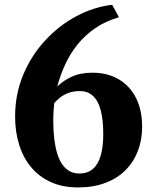

<svg xmlns="http://www.w3.org/2000/svg" viewBox="-20 -784 660 820"><path d="M313.5 16.5Q247 16.5 196.8 -6.5Q146.5 -29.5 112.5 -70.5Q78.5 -111.5 61.5 -166.8Q44.5 -222 44.5 -286Q44.5 -382.5 79.5 -465.5Q114.5 -548.5 173.8 -612.2Q233 -676 307 -715.2Q381 -754.5 459 -763.5L488 -710.5Q430.5 -693.5 387 -663.8Q343.5 -634 311.8 -594.8Q280 -555.5 258.8 -509.5Q237.5 -463.5 224.5 -414.5Q248.5 -438.5 285.5 -456Q322.5 -473.5 374.5 -473.5Q439 -473.5 486.8 -445.5Q534.5 -417.5 560.8 -365.8Q587 -314 587 -242.5Q587 -186 568.5 -138.5Q550 -91 515 -56.2Q480 -21.5 429 -2.5Q378 16.5 313.5 16.5ZM321.5 -395Q293 -395 271.5 -386.8Q250 -378.5 235.2 -366.2Q220.5 -354 211.5 -343.5Q210 -328.5 208.8 -310.2Q207.5 -292 207.5 -266.5Q207.5 -225 211.8 -190.5Q216 -156 224.2 -128.8Q232.5 -101.5 245.8 -82.2Q259 -63 277.2 -53Q295.5 -43 318.5 -43Q355 -43 377.8 -63.5Q400.5 -84 410.8 -121.8Q421 -159.5 421 -211Q421 -273.5 409.8 -314.5Q398.5 -355.5 376.2 -375.2Q354 -395 321.5 -395Z"/></svg>

Font: Merriweather 36pt ExtraBold
Style: Regular
Weight: 800
Designer: Eben Sorkin
Foundry: Eben Sorkin
Version: Version 2.100